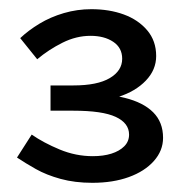

<svg xmlns="http://www.w3.org/2000/svg" viewBox="-20 -807 406 418"><path d="M181 -409Q143 -409 112 -417.5Q81 -426 58 -439Q35 -452 17 -464L49 -514Q75 -496 110 -481.5Q145 -467 182 -467Q205 -467 222.5 -472.5Q240 -478 250.5 -488.5Q261 -499 261 -514Q261 -539 232 -552.5Q203 -566 140 -566H90V-621H140Q192 -621 219 -637Q246 -653 246 -679Q246 -703 226.5 -716Q207 -729 177 -729Q146 -729 116 -714Q86 -699 61 -678L24 -724Q42 -741 66 -755.5Q90 -770 119 -778.5Q148 -787 179 -787Q218 -787 249.5 -775.5Q281 -764 300.5 -741Q320 -718 320 -685Q320 -655 297.5 -631.5Q275 -608 237.5 -596Q200 -584 153 -584V-604Q211 -604 251.5 -594Q292 -584 313.5 -562.5Q335 -541 335 -507Q335 -479 315 -456.5Q295 -434 260.5 -421.5Q226 -409 181 -409Z"/></svg>

Font: BioRhyme Medium
Style: Regular
Weight: 500
Designer: Aoife Mooney
Foundry: Aoife Mooney Type
Version: Version 1.600;gftools[0.9.33]